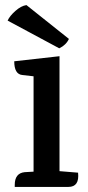

<svg xmlns="http://www.w3.org/2000/svg" viewBox="-20 -735 348 755"><path d="M249 0H38V-8Q38 -54 77 -58L112 -60V-435L68 -440Q36 -443 36 -494L214 -514V-62L287 -56Q293 0 249 0ZM84 -715 251 -582Q240 -558 213 -545L10 -654Q18 -672 40.5 -692Q63 -712 84 -715Z"/></svg>

Font: Karma SemiBold
Style: Regular
Weight: 600
Designer: Joana Correia
Foundry: Indian Type Foundry
Version: Version 1.202;PS 1.0;hotconv 1.0.78;makeotf.lib2.5.61930; tt